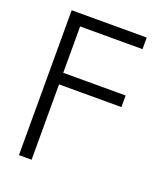

<svg xmlns="http://www.w3.org/2000/svg" viewBox="-135 -611 768 905"><g transform="rotate(20 249.0 -158.5)"><path d="M67.4 204.1V-522.5H443.8V-464.4H130.9V-231.9H443.8V-173.8H130.9V204.1Z"/></g></svg>

Font: Inter 28pt Light
Style: Regular
Weight: 300
Designer: Rasmus Andersson
Foundry: rsms
Version: Version 4.001;git-66647c0bb